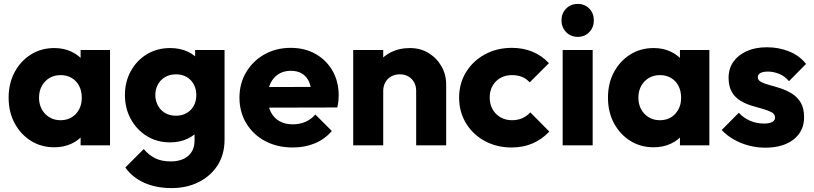

<svg xmlns="http://www.w3.org/2000/svg" viewBox="-20 -741 4149 979"><path d="M257 10Q190 10 137.5 -23Q85 -56 54.5 -113Q24 -170 24 -243Q24 -316 54.5 -373Q85 -430 137.5 -463Q190 -496 257 -496Q306 -496 345.5 -477Q385 -458 410 -424.5Q435 -391 438 -348V-138Q435 -95 410.5 -61.5Q386 -28 346 -9Q306 10 257 10ZM288 -128Q337 -128 367 -160.5Q397 -193 397 -243Q397 -277 383.5 -303Q370 -329 345.5 -343.5Q321 -358 289 -358Q257 -358 232.5 -343.5Q208 -329 193.5 -303Q179 -277 179 -243Q179 -210 193 -184Q207 -158 232 -143Q257 -128 288 -128ZM391 0V-131L414 -249L391 -367V-486H541V0Z M855 218Q775 218 714.5 190.5Q654 163 619 113L713 19Q739 50 771.5 66Q804 82 850 82Q907 82 939.5 54Q972 26 972 -25V-149L998 -255L975 -361V-486H1125V-29Q1125 46 1090 101Q1055 156 994 187Q933 218 855 218ZM848 -15Q781 -15 729 -47Q677 -79 647 -134Q617 -189 617 -256Q617 -324 647 -378.5Q677 -433 729 -464.5Q781 -496 848 -496Q898 -496 937.5 -477.5Q977 -459 1001.5 -425.5Q1026 -392 1029 -348V-163Q1026 -120 1001.5 -86.5Q977 -53 937 -34Q897 -15 848 -15ZM877 -151Q909 -151 932.5 -165Q956 -179 968.5 -202.5Q981 -226 981 -256Q981 -286 968.5 -310Q956 -334 932.5 -348Q909 -362 877 -362Q846 -362 822 -348Q798 -334 785 -310Q772 -286 772 -256Q772 -228 785 -203.5Q798 -179 821.5 -165Q845 -151 877 -151Z M1473 11Q1394 11 1332.5 -21.5Q1271 -54 1236 -112Q1201 -170 1201 -243Q1201 -316 1235.5 -373.5Q1270 -431 1329 -464Q1388 -497 1462 -497Q1534 -497 1589 -466Q1644 -435 1675.5 -380Q1707 -325 1707 -254Q1707 -241 1705.5 -226.5Q1704 -212 1700 -193L1281 -192V-297L1635 -298L1569 -254Q1568 -296 1556 -323.5Q1544 -351 1520.5 -365.5Q1497 -380 1463 -380Q1427 -380 1400.5 -363.5Q1374 -347 1359.5 -317Q1345 -287 1345 -244Q1345 -201 1360.5 -170.5Q1376 -140 1404.5 -123.5Q1433 -107 1472 -107Q1508 -107 1537 -119.5Q1566 -132 1588 -157L1672 -73Q1636 -31 1585 -10Q1534 11 1473 11Z M2102 0V-277Q2102 -315 2078.5 -338.5Q2055 -362 2019 -362Q1994 -362 1975 -351.5Q1956 -341 1945 -321.5Q1934 -302 1934 -277L1875 -306Q1875 -363 1900 -406Q1925 -449 1969.5 -472.5Q2014 -496 2070 -496Q2124 -496 2165.5 -470.5Q2207 -445 2231 -403Q2255 -361 2255 -311V0ZM1781 0V-486H1934V0Z M2588 11Q2513 11 2452 -22Q2391 -55 2356 -113Q2321 -171 2321 -243Q2321 -316 2356.5 -373.5Q2392 -431 2453 -464Q2514 -497 2590 -497Q2647 -497 2694.5 -477.5Q2742 -458 2779 -419L2681 -321Q2664 -340 2641.5 -349Q2619 -358 2590 -358Q2557 -358 2531.5 -343.5Q2506 -329 2491.5 -303.5Q2477 -278 2477 -244Q2477 -210 2491.5 -184Q2506 -158 2532 -143Q2558 -128 2590 -128Q2620 -128 2643.5 -138.5Q2667 -149 2684 -168L2781 -70Q2743 -30 2695 -9.5Q2647 11 2588 11Z M2849 0V-486H3002V0ZM2926 -553Q2890 -553 2866.5 -577.5Q2843 -602 2843 -637Q2843 -673 2866.5 -697Q2890 -721 2926 -721Q2962 -721 2985 -697Q3008 -673 3008 -637Q3008 -602 2985 -577.5Q2962 -553 2926 -553Z M3313 10Q3246 10 3193.5 -23Q3141 -56 3110.5 -113Q3080 -170 3080 -243Q3080 -316 3110.5 -373Q3141 -430 3193.5 -463Q3246 -496 3313 -496Q3362 -496 3401.5 -477Q3441 -458 3466 -424.5Q3491 -391 3494 -348V-138Q3491 -95 3466.5 -61.5Q3442 -28 3402 -9Q3362 10 3313 10ZM3344 -128Q3393 -128 3423 -160.5Q3453 -193 3453 -243Q3453 -277 3439.5 -303Q3426 -329 3401.5 -343.5Q3377 -358 3345 -358Q3313 -358 3288.5 -343.5Q3264 -329 3249.5 -303Q3235 -277 3235 -243Q3235 -210 3249 -184Q3263 -158 3288 -143Q3313 -128 3344 -128ZM3447 0V-131L3470 -249L3447 -367V-486H3597V0Z M3882 12Q3839 12 3797.5 1Q3756 -10 3720.5 -30.5Q3685 -51 3660 -78L3747 -166Q3771 -140 3804 -125.5Q3837 -111 3876 -111Q3903 -111 3917.5 -119Q3932 -127 3932 -141Q3932 -159 3914.5 -168.5Q3897 -178 3870 -185.5Q3843 -193 3813 -202Q3783 -211 3756 -227Q3729 -243 3712 -271.5Q3695 -300 3695 -344Q3695 -391 3719 -425.5Q3743 -460 3787 -480Q3831 -500 3890 -500Q3952 -500 4004.5 -478.5Q4057 -457 4090 -415L4003 -327Q3980 -354 3951.5 -365Q3923 -376 3896 -376Q3870 -376 3857 -368.5Q3844 -361 3844 -347Q3844 -332 3861 -323Q3878 -314 3905 -307Q3932 -300 3962 -290Q3992 -280 4019 -263Q4046 -246 4063 -217.5Q4080 -189 4080 -143Q4080 -72 4026.5 -30Q3973 12 3882 12Z"/></svg>

Font: Outfit Thin
Style: Bold
Weight: 700
Version: Version 1.100;gftools[0.9.27]